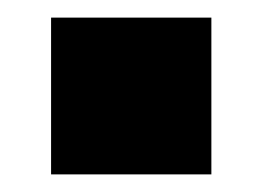

<svg xmlns="http://www.w3.org/2000/svg" viewBox="-20 -198 311 218"><path d="M220 0H38V-178H220Z"/></svg>

Font: Morrison
Style: Bold
Weight: 700
Designer: Pablo Impallari, Rodrigo Fuenzalida (Modified by Dan O. Williams)
Version: Version 0.03;June 6, 2019;FontCreator 11.5.0.2425 64-bit; tt